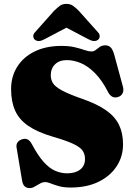

<svg xmlns="http://www.w3.org/2000/svg" viewBox="-20 -949 688 987"><path d="M342.5 15Q308 15 283 8Q258 1 241 -6Q224 -13 212.5 -13Q200.5 -13 190.8 -8.2Q181 -3.5 171.8 2.5Q162.5 8.5 153 13.2Q143.5 18 132.5 18Q117 18 107 9Q97 0 93.5 -21L65 -191.5Q63 -206 69.8 -216.5Q76.5 -227 92 -232.5Q109 -238.5 121.8 -232.2Q134.5 -226 144 -207.5Q175.5 -148.5 205 -116Q234.5 -83.5 264.2 -70.8Q294 -58 325.5 -58Q367 -58 392 -77.2Q417 -96.5 417 -132Q417 -156 405 -174Q393 -192 357.5 -209Q322 -226 251 -246.5Q173 -269.5 126 -301.5Q79 -333.5 58 -380Q37 -426.5 37 -491Q37 -555.5 68.5 -605.8Q100 -656 158.2 -684.5Q216.5 -713 295.5 -713Q336.5 -713 365.2 -706Q394 -699 414.5 -691.8Q435 -684.5 450 -684.5Q462.5 -684.5 472.2 -692.2Q482 -700 493.2 -708Q504.5 -716 521.5 -716Q537.5 -716 548.5 -705.8Q559.5 -695.5 567.5 -667L612 -503Q617 -484.5 610.5 -470.2Q604 -456 587.5 -450.5Q570.5 -445 557.8 -451.5Q545 -458 536.5 -474Q504.5 -537 468.2 -573.2Q432 -609.5 395.2 -624.8Q358.5 -640 324 -640Q284.5 -640 262.8 -618.2Q241 -596.5 241 -562Q241 -540 252 -521.8Q263 -503.5 297.8 -484.5Q332.5 -465.5 402.5 -441Q479 -414.5 525 -382.2Q571 -350 591.8 -307.2Q612.5 -264.5 612.5 -206.5Q612.5 -145 580 -94.8Q547.5 -44.5 487.2 -14.8Q427 15 342.5 15ZM369.5 -832H273.5L434 -747.5Q466 -730 484.5 -745Q491.5 -751 492.5 -762.2Q493.5 -773.5 481 -786L385 -893.5Q369 -909.5 355.5 -919.2Q342 -929 321.5 -929Q301 -929 287.8 -919.2Q274.5 -909.5 258 -893.5L162.5 -786Q150 -773.5 151 -762.2Q152 -751 159 -745Q177.5 -730 209 -747.5Z"/></svg>

Font: Fraunces
Style: Regular
Weight: 900
Version: Version 1.000;[b76b70a41]